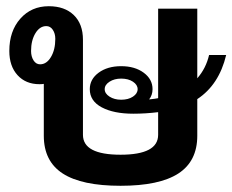

<svg xmlns="http://www.w3.org/2000/svg" viewBox="-20 -588 748 618"><path d="M615 -269V-151Q615 -69 554 -29.5Q493 10 368 10Q243 10 182 -29.5Q121 -69 121 -151V-318Q116 -317 107 -317Q63 -317 36.5 -346Q10 -375 10 -424Q10 -488 45.5 -528Q81 -568 137 -568Q188 -568 217.5 -539.5Q247 -511 247 -460V-154Q247 -90 368 -90Q489 -90 489 -154V-227Q449 -222 409 -222Q346 -222 307.5 -242.5Q269 -263 269 -301Q269 -333 297.5 -354Q326 -375 370 -375Q414 -375 442.5 -354Q471 -333 471 -301Q471 -282 460 -268Q480 -270 489 -272V-560H615V-336Q643 -368 653 -411H708Q685 -315 615 -269ZM109 -381Q130 -381 144 -404.5Q158 -428 158 -463Q158 -480 150 -492Q142 -504 129 -504Q108 -504 94 -481Q80 -458 80 -424Q80 -406 88 -393.5Q96 -381 109 -381ZM423 -301Q423 -315 408 -325Q393 -335 370 -335Q348 -335 332.5 -325Q317 -315 317 -301Q317 -287 332.5 -277Q348 -267 370 -267Q393 -267 408 -277Q423 -287 423 -301Z"/></svg>

Font: KoHo
Style: Bold
Weight: 700
Designer: Cadson Demak & Katatrad Team
Foundry: Cadson Demak Co.,Ltd.
Version: Version 1.000; ttfautohint (v1.6)